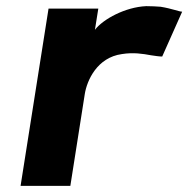

<svg xmlns="http://www.w3.org/2000/svg" viewBox="-20 -605 613 625"><path d="M47 0H209L256 -299C263 -343 296 -418 377 -429C414 -435 445 -430 472 -425C486 -423 498 -421 508 -421L573 -567C563 -567 540 -577 503 -583C489 -584 474 -585 456 -585C388 -582 316 -543 289 -508L300 -577H138Z"/></svg>

Font: Rabbid Highway Sign IV
Style: BdObl
Weight: 400
Foundry: Cannot Into Space Fonts
Version: Version 0.277